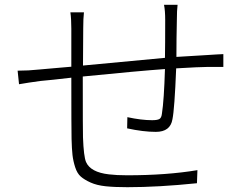

<svg xmlns="http://www.w3.org/2000/svg" viewBox="-20 -780 1040 803"><path d="M666 -759.8H722.7Q719.7 -736.3 719.7 -697.3Q718.8 -673.8 718.3 -619.6Q717.8 -565.4 717.8 -542Q825.2 -548.8 846.7 -549.8Q861.3 -550.8 884.3 -552.2Q907.2 -553.7 914.1 -553.7V-500H845.7Q816.4 -500 716.8 -494.1Q710 -323.2 701.2 -281.2Q692.4 -228.5 631.8 -228.5Q579.1 -228.5 511.7 -243.2L512.7 -290Q571.3 -277.3 616.2 -277.3Q637.7 -277.3 646.5 -282.2Q655.3 -287.1 657.2 -304.7Q666 -360.4 669.9 -491.2Q560.5 -483.4 326.2 -460Q326.2 -222.7 327.1 -205.1Q330.1 -125 339.8 -102.5Q358.4 -59.6 435.5 -50.8Q466.8 -46.9 511.7 -46.9Q676.8 -46.9 805.7 -68.4L803.7 -13.7Q642.6 2.9 512.7 2.9Q459 2.9 421.9 -1Q384.8 -4.9 358.9 -16.6Q333 -28.3 317.9 -41.5Q302.7 -54.7 294.4 -80.6Q286.1 -106.4 283.2 -131.8Q280.3 -157.2 279.3 -199.2Q278.3 -242.2 278.3 -455.1Q195.3 -445.3 149.4 -441.4Q132.8 -439.5 101.6 -434.6Q70.3 -429.7 59.6 -427.7L53.7 -484.4Q98.6 -484.4 144.5 -489.3Q157.2 -490.2 177.2 -492.2Q197.3 -494.1 227.1 -496.6Q256.8 -499 278.3 -501V-660.2Q278.3 -700.2 274.4 -728.5H331.1Q328.1 -703.1 328.1 -662.1L327.1 -505.9Q647.5 -536.1 669.9 -538.1Q670.9 -589.8 670.9 -696.3Q670.9 -735.4 666 -759.8Z"/></svg>

Font: GenEi Gothic M Light
Style: Regular
Weight: 300
Designer: o_tamon (Modified); [Source Han Sans]
Ryoko NISHIZUKA  (kana & ideographs); Paul D. Hunt (Latin, Greek & Cyrillic); Wenl
Version: Version 1.1a;Original Version 1.004